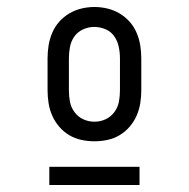

<svg xmlns="http://www.w3.org/2000/svg" viewBox="-20 -721 540 549"><path d="M250 -317Q231 -317 212.5 -321Q194 -325 178 -334.5Q162 -344 149.5 -358.5Q137 -373 129.5 -390Q122 -407 119 -425.5Q116 -444 116 -463V-554Q116 -573 119 -591.5Q122 -610 129.5 -627.5Q137 -645 149.5 -659Q162 -673 178 -682.5Q194 -692 212.5 -696.5Q231 -701 250 -701Q269 -701 287.5 -696.5Q306 -692 322 -682.5Q338 -673 350.5 -659Q363 -645 370.5 -627.5Q378 -610 381 -591.5Q384 -573 384 -554V-463Q384 -444 381 -425.5Q378 -407 370.5 -390Q363 -373 350.5 -358.5Q338 -344 322 -334.5Q306 -325 287.5 -321Q269 -317 250 -317ZM250 -373Q267 -373 282 -380Q297 -387 307 -400.5Q317 -414 320 -430Q323 -446 323 -463V-554Q323 -571 319.5 -587.5Q316 -604 306.5 -617.5Q297 -631 281.5 -637.5Q266 -644 249 -644Q233 -644 217.5 -637Q202 -630 192.5 -616.5Q183 -603 180 -586.5Q177 -570 177 -554V-463Q177 -446 180 -430Q183 -414 193 -400.5Q203 -387 218 -380Q233 -373 250 -373ZM121 -192V-244H379V-192Z"/></svg>

Font: iosevka_custom_sans_ss08 Light
Style: Regular
Weight: 300
Designer: Belleve Invis
Foundry: Belleve Invis
Version: Version 10.3.0; ttfautohint (v1.8.3)